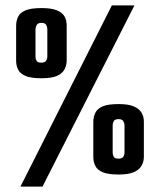

<svg xmlns="http://www.w3.org/2000/svg" viewBox="-20 -650 595 714"><path d="M56 44 396 -630H480L138 44ZM421 -1Q382 -1 362 -9.5Q342 -18 334.5 -33Q327 -48 327 -67V-197Q327 -215 334.5 -230.5Q342 -246 362 -254.5Q382 -263 422 -263Q457 -263 477 -254.5Q497 -246 506 -231.5Q515 -217 515 -198V-68Q515 -48 506 -33Q497 -18 477 -9.5Q457 -1 421 -1ZM420 -60Q434 -60 438.5 -67Q443 -74 443 -83V-184Q443 -192 438.5 -199.5Q434 -207 421 -207Q407 -207 403 -199.5Q399 -192 399 -184V-82Q399 -74 403 -67Q407 -60 420 -60ZM134 -359Q95 -359 75 -367.5Q55 -376 47.5 -391Q40 -406 40 -424V-554Q40 -573 47.5 -588Q55 -603 75 -611.5Q95 -620 135 -620Q170 -620 190.5 -612Q211 -604 219.5 -589.5Q228 -575 228 -555V-425Q228 -406 219 -390.5Q210 -375 190 -367Q170 -359 134 -359ZM133 -417Q147 -417 151.5 -424Q156 -431 156 -440V-541Q156 -549 152 -557Q148 -565 134 -565Q121 -565 116.5 -557Q112 -549 112 -541V-439Q112 -431 116 -424Q120 -417 133 -417Z"/></svg>

Font: Smooch Sans Thin ExtraBold
Style: Regular
Weight: 800
Version: Version 1.010